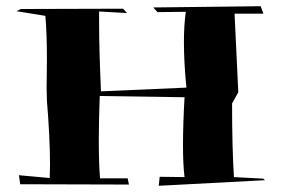

<svg xmlns="http://www.w3.org/2000/svg" viewBox="-20 -665 910 618"><path d="M491 -67 494 -96 574 -95Q569 -134 569 -198Q569 -263 574 -352L301 -356Q298 -275 298 -213Q298 -139 302 -91H391L395 -71L45 -72L41 -101L140 -92L141 -134Q141 -221 131 -341L130 -382L131 -469Q131 -562 126 -614L33 -629L47 -636L376 -637L389 -623L299 -628V-590Q299 -507 305 -371L580 -383Q572 -464 572 -529Q572 -584 578 -627L487 -626L473 -641L819 -645L828 -621H735L747 -368L727 -332Q727 -187 733 -95L827 -90L833 -85Z"/></svg>

Font: Xiangcui Kesong Xiangcui Kesong
Style: Regular
Weight: 400
Version: Version 1.501;March 28, 2024;FontCreator 14.0.0.2814 64-bit